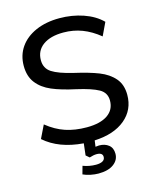

<svg xmlns="http://www.w3.org/2000/svg" viewBox="-131 -803 889 1087"><g transform="rotate(-15 313.5 -259.5)"><path d="M337 7 332 43Q346 41 353 41Q387 41 409 58.5Q431 76 431 110Q431 147 399 170.5Q367 194 310 194Q289 194 264 189Q239 184 220 175L233 128Q270 142 309 142Q334 142 348 134Q362 126 362 110Q362 85 327 85Q309 85 285 93L265 76L273 7Q130 -4 45 -79L82 -155Q134 -113 189.5 -94.5Q245 -76 314 -76Q393 -76 436 -105.5Q479 -135 479 -189Q479 -235 439 -257.5Q399 -280 311 -300Q227 -318 173 -341Q119 -364 88.5 -403.5Q58 -443 58 -504Q58 -566 90.5 -613Q123 -660 183 -686.5Q243 -713 322 -713Q396 -713 461.5 -690.5Q527 -668 569 -626L533 -550Q484 -590 432.5 -609.5Q381 -629 323 -629Q247 -629 203.5 -597.5Q160 -566 160 -510Q160 -462 198 -437.5Q236 -413 320 -393Q408 -373 462.5 -351.5Q517 -330 549.5 -292.5Q582 -255 582 -195Q582 -107 516.5 -52.5Q451 2 337 7Z"/></g></svg>

Font: wassup Sans
Style: Medium
Weight: 600
Version: Version 2.001